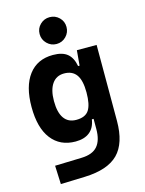

<svg xmlns="http://www.w3.org/2000/svg" viewBox="-142 -835 870 1152"><g transform="rotate(-15 293.0 -258.5)"><path d="M88.9 233.4 84 118.2 250 113.3Q318.4 111.3 349.1 75.4Q379.9 39.6 379.9 -30.3V-408.2L389.6 -517.6H512.2V-45.9Q512.2 92.3 447.3 158Q382.3 223.6 240.2 228.5ZM241.7 9.8Q145.5 9.8 92 -59.6Q38.6 -128.9 38.6 -258.3Q38.6 -386.7 92 -457Q145.5 -527.3 242.7 -527.3Q301.8 -527.3 332.3 -501.7Q362.8 -476.1 372.1 -423.8H410.2L379.9 -258.3Q379.9 -333.5 354.7 -368.2Q329.6 -402.8 278.8 -402.8Q230.5 -402.8 204.1 -365Q177.7 -327.1 177.7 -258.3Q177.7 -187 203.4 -150.9Q229 -114.7 278.8 -114.7Q335.4 -114.7 357.7 -148.9Q379.9 -183.1 379.9 -258.3L415 -93.8H369.1Q361.3 -42 328.6 -16.1Q295.9 9.8 241.7 9.8ZM282.2 -585Q248 -585 223.3 -609.6Q198.7 -634.3 198.7 -668.6Q198.7 -703.6 223.3 -727.5Q247.9 -751.5 282.1 -751.5Q316.9 -751.5 341.3 -727.5Q365.7 -703.6 365.7 -668.6Q365.7 -634.3 341.4 -609.6Q317.1 -585 282.2 -585Z"/></g></svg>

Font: Cascadia Mono
Style: Regular
Weight: 400
Monospace: yes
Designer: Aaron Bell
Foundry: Saja Typeworks
Version: Version 2102.003